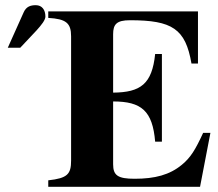

<svg xmlns="http://www.w3.org/2000/svg" viewBox="-20 -720 840 740"><path d="M10 -536H58L121 -603C140 -624 155 -643 155 -656C155 -682 142 -700 118 -700C98 -700 81 -695 71 -672ZM791 -208H763C733 -143 715 -113 681 -85C634 -46 577 -31 499 -31C434 -31 416 -44 416 -87V-329C525 -329 568 -293 578 -174H604V-512H578C566 -396 522 -364 416 -363V-588C416 -626 429 -642 481 -642C644 -642 695 -609 718 -475H743V-676H166V-651C235 -647 254 -631 254 -580V-101C254 -49 240 -33 166 -25V0H751Z"/></svg>

Font: XITS
Style: Bold
Weight: 700
Designer: MicroPress Inc., with final additions and corrections provided by Coen Hoffman, Elsevier (retired)
Version: Version 1.302